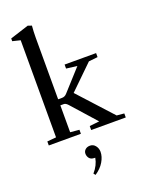

<svg xmlns="http://www.w3.org/2000/svg" viewBox="-179 -813 889 1164"><g transform="rotate(-20 265.5 -230.5)"><path d="M23.4 0V-25.9L81.5 -31.2V-657.7L31.2 -669.9V-687.5L151.4 -726.1L175.8 -717.8Q172.4 -678.7 172.4 -641.1V-243.7H197.3Q215.8 -243.7 229 -258.8L351.1 -393.6L281.2 -402.3V-428.2H484.4V-402.3L426.3 -396L273.9 -247.6L472.2 -30.3L520 -25.9V0H296.9V-25.9L360.4 -32.7L220.7 -189.5Q207 -204.6 194.8 -204.6H172.4V-31.2L230.5 -25.9V0ZM229 264.6 219.2 252.9Q254.9 212.4 262.7 166H258.8Q235.4 166 225.1 152.8Q214.8 139.6 214.8 123.5Q214.8 107.4 226.6 96.9Q238.3 86.4 257.3 86.4Q278.3 86.4 291.7 103.5Q305.2 120.6 305.2 143.1Q305.2 174.3 285.6 207.3Q266.1 240.2 229 264.6Z"/></g></svg>

Font: Elstob 14pt Medium
Style: Regular
Weight: 500
Designer: Peter S. Baker
Version: Version 1.015